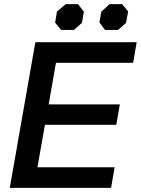

<svg xmlns="http://www.w3.org/2000/svg" viewBox="-20 -903 677 923"><path d="M150 -700H637L620 -601H249L214 -401H556L539 -303H196L160 -99H531L514 0H27ZM245 -794 254 -848 296 -883H355L383 -847L374 -793L335 -759H274ZM458 -795 467 -847 507 -883H567L596 -848L586 -793L547 -759H485Z"/></svg>

Font: Chakra Petch SemiBold
Style: Italic
Weight: 600
Italic angle: -10°
Designer: Katatrad Aksorn Co.,Ltd.
Foundry: Cadson Demak Co.,Ltd.
Version: Version 1.000; ttfautohint (v1.6)